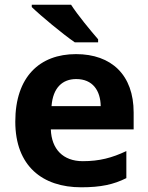

<svg xmlns="http://www.w3.org/2000/svg" viewBox="-20 -786 631 816"><path d="M282 -766H115V-756C153 -719 247 -641 298 -606H397V-619C365 -656 311 -721 282 -766ZM303 -556C149 -556 45 -460 45 -269C45 -80 161 10 325 10C409 10 463 -2 517 -29V-144C456 -115 402 -101 332 -101C248 -101 199 -152 196 -236H548V-308C548 -467 454 -556 303 -556ZM304 -450C374 -450 407 -401 408 -335H199C205 -414 246 -450 304 -450Z"/></svg>

Font: Noto Sans Arabic UI
Style: Bold
Weight: 700
Designer: Monotype Design Team, Nadine Chahine and Nizar Qandah
Foundry: Monotype Imaging Inc.
Version: Version 2.010